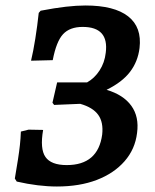

<svg xmlns="http://www.w3.org/2000/svg" viewBox="-20 -667 564 699"><path d="M187 12Q154 12 117 7.5Q80 3 41 -6L34 -17Q41 -58 45.5 -87Q50 -116 52.5 -139Q55 -162 56 -188L84 -195L137 -194Q125 -125 145.5 -95.5Q166 -66 223 -66Q337 -66 352 -177Q357 -222 337.5 -249Q318 -276 272 -289L177 -285L171 -293L188 -367H297Q324 -382 342.5 -410.5Q361 -439 365 -475Q371 -522 350 -545.5Q329 -569 281 -569Q234 -569 209.5 -542.5Q185 -516 172 -448L93 -446Q101 -479 108.5 -526Q116 -573 121 -620L128 -628Q180 -638 219.5 -642.5Q259 -647 291 -647Q396 -647 446.5 -607.5Q497 -568 488 -492Q482 -443 453.5 -405.5Q425 -368 368 -340Q429 -322 458 -282Q487 -242 479 -183Q472 -124 433.5 -80Q395 -36 332.5 -12Q270 12 187 12Z"/></svg>

Font: Alegreya SemiBold
Style: Italic
Weight: 600
Italic angle: -7°
Designer: Juan Pablo del Peral
Foundry: Huerta Tipografica
Version: Version 2.009